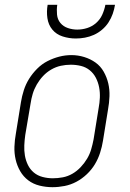

<svg xmlns="http://www.w3.org/2000/svg" viewBox="-20 -770 540 798"><path d="M198 8Q171 8 144.5 1.5Q118 -5 97.5 -20.5Q77 -36 64 -58.5Q51 -81 45 -107Q39 -133 40 -160.5Q41 -188 46 -215L67 -345Q71 -370 79 -395Q87 -420 101 -442.5Q115 -465 134.5 -484.5Q154 -504 177.5 -516Q201 -528 226 -534.5Q251 -541 277 -541Q304 -541 330 -533Q356 -525 377 -510Q398 -495 411 -472Q424 -449 430 -423.5Q436 -398 435 -370Q434 -342 429 -315L408 -185Q404 -160 396 -135Q388 -110 374.5 -87.5Q361 -65 341 -46Q321 -27 297.5 -14.5Q274 -2 248.5 3Q223 8 198 8ZM199 -29Q220 -29 241 -33Q262 -37 281 -48Q300 -59 315.5 -75.5Q331 -92 342 -110.5Q353 -129 359 -149.5Q365 -170 369 -191L390 -321Q394 -342 395 -364Q396 -386 392 -407Q388 -428 378.5 -446.5Q369 -465 353 -478Q337 -491 316.5 -496Q296 -501 274 -501Q253 -501 232.5 -496.5Q212 -492 193 -481Q174 -470 159 -454Q144 -438 133 -419Q122 -400 116 -380Q110 -360 107 -339L85 -209Q82 -188 81 -166Q80 -144 83.5 -123.5Q87 -103 96 -84.5Q105 -66 120.5 -53Q136 -40 157 -34.5Q178 -29 199 -29ZM295 -610Q267 -610 240.5 -618.5Q214 -627 197.5 -647Q181 -667 177 -694.5Q173 -722 178 -750H218Q215 -730 217 -709.5Q219 -689 231 -674.5Q243 -660 262 -653.5Q281 -647 301 -647Q322 -647 342.5 -653.5Q363 -660 379.5 -674.5Q396 -689 405 -709Q414 -729 418 -750H458Q455 -731 448.5 -712.5Q442 -694 431 -677Q420 -660 404 -646.5Q388 -633 370 -625Q352 -617 333 -613.5Q314 -610 295 -610Z"/></svg>

Font: Iosevka Curly Slab XLtObl
Style: Regular
Weight: 200
Italic angle: -9°
Monospace: yes
Designer: Belleve Invis
Foundry: Belleve Invis
Version: Version 11.1.0; ttfautohint (v1.8.3)